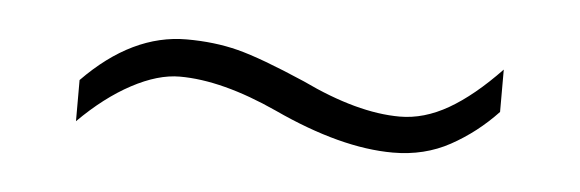

<svg xmlns="http://www.w3.org/2000/svg" viewBox="-24 -344 477 158"><g transform="rotate(5 214.5 -265.0)"><path d="M123 -273Q105 -273 83.5 -261.5Q62 -250 41 -229V-263Q81 -304 126 -304Q149 -304 168.5 -299Q188 -294 225 -278Q271 -256 306 -256Q326 -256 346 -267.5Q366 -279 388 -302V-267Q371 -249 350 -237.5Q329 -226 303 -226Q260 -226 204 -252Q158 -273 123 -273Z"/></g></svg>

Font: Azad Pori Unicode
Style: Regular
Weight: 400
Designer: Abul Kalam Azad
Foundry: Lipighor Font Foundry
Version: Version 1.026;December 22, 2019;FontCreator 12.0.0.2547 64-b